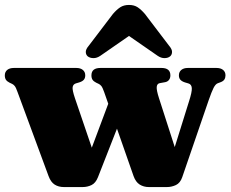

<svg xmlns="http://www.w3.org/2000/svg" viewBox="-20 -757 933 777"><path d="M314.5 0H238.5Q217 0 201.2 -10Q185.5 -20 176.5 -44.5L51 -384.5Q44.5 -403 39.5 -409Q34.5 -415 29 -417.5L18.5 -422.5Q8.5 -427.5 4 -434.2Q-0.5 -441 -0.5 -452Q-0.5 -466 9.2 -474Q19 -482 36 -482H289Q305.5 -482 315.2 -474Q325 -466 325 -452Q325 -441 319.2 -434.2Q313.5 -427.5 300.5 -423.5L287 -419.5Q276 -416 274 -404.5Q272 -393 283.5 -359L369 -108L317.5 -68.5L434.5 -381L495 -342.5L376.5 -40Q367 -16 350.2 -8Q333.5 0 314.5 0ZM655.5 0H582.5Q561.5 0 545.2 -10.2Q529 -20.5 520.5 -44.5L401.5 -384.5Q395 -403 390 -409Q385 -415 379.5 -417.5L369 -422.5Q359 -427.5 354.5 -434.2Q350 -441 350 -452Q350 -482 386.5 -482H633.5Q669.5 -482 669.5 -452Q669.5 -441 664 -433.8Q658.5 -426.5 648.5 -424.5L626.5 -420.5Q615.5 -418.5 614.2 -405.2Q613 -392 623.5 -359.5L704.5 -108L658 -68.5L744.5 -345.5Q757.5 -385.5 756.2 -400.8Q755 -416 742 -419.5L728.5 -423.5Q716 -427.5 710 -434.2Q704 -441 704 -452Q704 -466 713.8 -474Q723.5 -482 740 -482H856Q873 -482 882.8 -474Q892.5 -466 892.5 -452Q892.5 -442.5 888 -435.2Q883.5 -428 870.5 -423.5L861 -420Q852 -416.5 844.2 -401.2Q836.5 -386 824.5 -351.5L717.5 -40Q709.5 -16.5 692 -8.2Q674.5 0 655.5 0ZM551 -645.5H453L617.5 -531.5Q632 -521.5 646 -521.8Q660 -522 668.5 -529Q676 -535.5 676.2 -546.5Q676.5 -557.5 665 -571L566.5 -700.5Q551.5 -718 537.2 -727.5Q523 -737 502 -737Q481 -737 466.5 -727.5Q452 -718 437 -700.5L338.5 -571Q327 -557.5 327.2 -546.5Q327.5 -535.5 335 -529Q344 -522 358 -521.8Q372 -521.5 386.5 -531.5Z"/></svg>

Font: Fraunces
Style: Regular
Weight: 900
Version: Version 1.000;[b76b70a41]